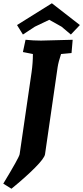

<svg xmlns="http://www.w3.org/2000/svg" viewBox="-51 -953 508 1173"><path d="M386 -629 322 -623Q306 -575 301 -542L224 -10Q220 14 163 71.5Q106 129 19 200L-31 169Q66 9 69 -11L142 -512Q150 -569 150 -623L89 -635L105 -710Q153 -705 200 -705L393 -710ZM266 -933 437 -800 382 -742 325 -790 250 -832 162 -790 89 -742 53 -800Z"/></svg>

Font: Andada SC
Style: Bold Italic
Weight: 700
Italic angle: -8.29999°
Designer: Carolina Giovagnoli
Foundry: Carolina Giovagnoli
Version: Version 1.003